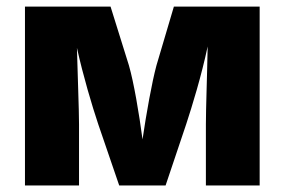

<svg xmlns="http://www.w3.org/2000/svg" viewBox="-20 -566 869 586"><path d="M56.2 0H221.2V-187C221.2 -233.9 216.8 -335.4 214.8 -419.9C233.9 -334 260.7 -244.1 279.8 -187L343.8 0H485.4L548.3 -187C566.4 -242.2 594.7 -334 613.8 -424.3C612.3 -337.9 608.4 -234.9 608.4 -187V0H772.5V-545.9H510.7L457.5 -366.2C443.8 -315.4 426.8 -220.7 415 -140.6C404.3 -221.2 388.2 -315.4 373.5 -366.2L317.4 -545.9H56.2Z"/></svg>

Font: Inter ExtraBold
Style: Regular
Weight: 800
Designer: Rasmus Andersson
Foundry: rsms
Version: Version 4.001;git-9221beed3